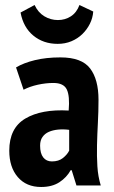

<svg xmlns="http://www.w3.org/2000/svg" viewBox="-20 -739 453 766"><path d="M44 -470Q74 -488 119 -499Q164 -510 221 -510Q306 -510 339.5 -466Q373 -422 373 -341Q373 -294 370.5 -248.5Q368 -203 367 -159.5Q366 -116 368.5 -75.5Q371 -35 382 1H285L266 -60H262Q246 -31 217 -12Q188 7 144 7Q85 7 51 -32.5Q17 -72 17 -138Q17 -228 81 -266Q145 -304 254 -298Q259 -356 246.5 -382Q234 -408 193 -408Q163 -408 131 -401Q99 -394 74 -381ZM187 -95Q214 -95 231 -108.5Q248 -122 256 -138V-221Q233 -224 212 -222Q191 -220 175 -213Q159 -206 149.5 -192.5Q140 -179 140 -158Q140 -127 152.5 -111Q165 -95 187 -95ZM118 -719Q132 -689 157 -674Q182 -659 211 -659Q240 -659 263 -674Q286 -689 297 -719L352 -693Q350 -667 338.5 -644Q327 -621 308.5 -603Q290 -585 265 -574.5Q240 -564 210 -564Q153 -564 113 -597Q73 -630 62 -689Z"/></svg>

Font: PT Sans Narrow
Style: Bold
Weight: 700
Width: 3
Designer: A.Korolkova, O.Umpeleva, V.Yefimov
Foundry: ParaType Ltd
Version: Version 2.003W OFL